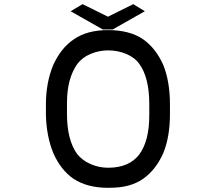

<svg xmlns="http://www.w3.org/2000/svg" viewBox="-20 -895 1040 925"><path d="M798.8 -391.6V-345.7Q798.8 -236.3 766.6 -157.2Q730.5 -76.2 668.9 -33.2Q637.7 -11.7 598.6 -1Q560.5 9.8 501 9.8Q400.4 9.8 335 -33.2Q273.4 -75.2 237.3 -156.2Q204.1 -236.3 201.2 -339.8V-391.6Q201.2 -495.1 235.4 -579.1Q272.5 -663.1 335 -705.1Q398.4 -750 501 -750Q604.5 -750 668.9 -706.1Q730.5 -663.1 766.6 -582Q798.8 -502 798.8 -391.6ZM699.2 -339.8V-393.6Q699.2 -520.5 651.4 -586.9Q628.9 -618.2 587.9 -635.3Q546.9 -652.3 501 -652.3Q457 -652.3 416.5 -635.3Q376 -618.2 352.5 -586.9Q302.7 -516.6 302.7 -399.4V-345.7Q302.7 -222.7 350.6 -154.3Q376 -122.1 416.5 -104.5Q457 -86.9 501 -86.9Q602.5 -86.9 651.4 -151.4Q699.2 -216.8 699.2 -339.8ZM320.3 -840.8 475.6 -752.9H522.5L677.7 -840.8L622.1 -875L500 -814.5L377.9 -875Z"/></svg>

Font: RobotoJAA
Style: Medium
Weight: 500
Version: Version 2.05; 2016-11-05